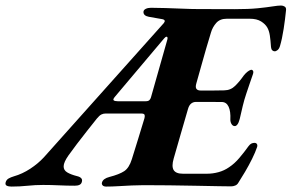

<svg xmlns="http://www.w3.org/2000/svg" viewBox="-87 -683 1075 708"><path d="M-44.6 5Q-55.7 5 -62.2 1.7Q-68.7 -1.6 -66.1 -10.9Q-63.3 -20.4 -55 -25Q-46.7 -29.6 -35.5 -32.9Q-4.6 -41.7 24.7 -60.9Q54 -80.2 74.9 -103L517.1 -597.9Q521.5 -603.3 520.1 -607.1Q518.8 -611 512.2 -612.2L461.6 -621.1Q442 -624.9 442 -638.6Q442 -646.1 450.2 -650.2Q458.3 -654.3 469.6 -654.3Q491.2 -654.3 523.1 -653.3Q555.1 -652.3 587.4 -651Q619.7 -649.6 641.7 -649.6Q673.4 -649.6 708.6 -649.4Q743.7 -649.2 778.5 -649.2Q830.5 -649.2 863.9 -652.6Q897.2 -656 917.8 -659.3Q938.3 -662.6 949.4 -662.6Q956.9 -662.6 963.1 -658.5Q969.4 -654.4 967.5 -643.1Q964.7 -614 959 -576.6Q953.2 -539.3 945.5 -513.4Q942.5 -503.2 936.7 -498.5Q930.9 -493.8 925.9 -493.8Q920.9 -493.8 917 -497.5Q913.2 -501.2 912.3 -509.5Q910.7 -534.7 908 -552.4Q905.2 -570.1 898.6 -581.5Q891.6 -593.9 875.9 -603.9Q860.1 -613.9 834.1 -613.9H749Q724.1 -613.9 710.4 -598.4Q696.8 -583 691 -563.3Q682.7 -535.9 672.9 -502.7Q663 -469.4 654.1 -436.4Q645.2 -403.3 637.2 -376.3Q632.8 -361.7 637.2 -355.5Q641.6 -349.2 652.9 -349.2Q676.2 -349.2 697.7 -349.2Q719.2 -349.2 739.7 -349.8Q763.7 -350.1 780.3 -366.6Q797 -383.1 811.4 -404Q818.5 -412.9 825.2 -418.2Q831.8 -423.5 837.5 -425.3Q842.3 -426.7 845.5 -422.6Q848.7 -418.5 845.7 -409.5Q839 -391.4 833.4 -373.8Q827.8 -356.2 821.5 -338.5Q813.6 -315.3 808.2 -292.5Q802.8 -269.7 796.9 -244Q793.3 -230.5 788.6 -224.2Q783.8 -218 778.8 -218Q771.5 -218 766.9 -225.4Q762.4 -232.7 762.4 -241.8Q764 -272.2 756 -289.5Q747.9 -306.9 730.4 -306.9Q706.5 -307 683 -307.1Q659.6 -307.2 636 -307.2Q625.2 -307.2 617.6 -300.9Q610 -294.5 606.3 -281.3Q593.7 -239.6 579.9 -190.4Q566.2 -141.2 553.4 -98.2Q545.2 -69.7 553.3 -56Q561.5 -42.4 587.5 -42.4H676.3Q698 -42.4 718.9 -48.2Q739.8 -53.9 757.4 -66.1Q778 -79.7 795.6 -100.6Q813.3 -121.4 829.2 -143.7Q834.8 -151.3 840.3 -153.8Q845.7 -156.2 851.5 -156.2Q857.5 -156.2 860.3 -152Q863.1 -147.7 861.1 -141Q854.8 -122 842.7 -97.5Q830.6 -73.1 816.8 -49.7Q803.1 -26.4 791.6 -8.7Q787.8 -1.9 780.4 1.1Q773.1 4.2 765.2 4.2Q754.1 4.2 719 3.6Q684 3 635.9 2Q587.9 1 536.8 0.4Q485.8 -0.2 443.3 -0.2Q423.1 -0.2 398.7 0.9Q374.2 2 350 3.5Q325.7 5 304.8 5Q295.2 5 291.3 0.4Q287.3 -4.1 289.1 -10.1Q293.1 -24.6 316.9 -30.6Q353.1 -40 371.1 -51.9Q389.1 -63.8 399.1 -95.7Q410.3 -131.8 422.9 -172.3Q435.5 -212.8 445.5 -246.4Q447.5 -252.8 446.4 -258.6Q445.3 -264.4 433.7 -264.4H302.4Q294 -264.4 286.7 -260.8Q279.5 -257.1 270.6 -246.3Q254.3 -225.8 234.6 -201Q214.8 -176.3 196.8 -152.3Q178.7 -128.2 165.2 -109.5Q148.1 -85 147.7 -70.2Q147.2 -55.5 160.9 -47.3Q174.6 -39.1 198 -33.3Q208 -30.9 212.7 -25.6Q217.4 -20.3 214.6 -11.6Q212.8 -4.8 206.3 -1.5Q199.9 1.8 188.7 1.8Q159.3 1.8 130.3 0.4Q101.3 -1 72 -1Q42.6 -1 14.2 2Q-14.2 5 -44.6 5ZM346.8 -309.7H450.4Q459.7 -309.7 463.8 -313.7Q467.8 -317.8 469.4 -323.1L530 -536.8Q531.2 -541 530.7 -544.3Q530.2 -547.6 527.3 -547.6Q523.3 -547.6 518 -541.1L337.6 -327.2Q328.1 -316.3 332.3 -313Q336.5 -309.7 346.8 -309.7Z"/></svg>

Font: EB Garamond
Style: Italic
Weight: 400
Italic angle: -17.2°
Designer: Georg Duffner and Octavio Pardo
Foundry: Georg Duffner
Version: Version 1.001